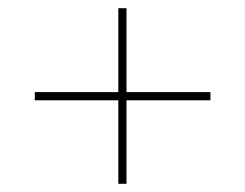

<svg xmlns="http://www.w3.org/2000/svg" viewBox="-20 -592 599 469"><path d="M269 -143H289V-347H494V-367H289V-572H269V-367H65V-347H269Z"/></svg>

Font: Noto Serif Display Thin
Style: Regular
Weight: 100
Designer: Monotype Design Team
Foundry: Monotype Imaging Inc.
Version: Version 2.009